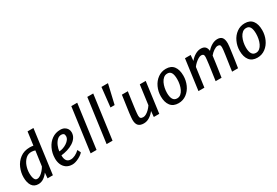

<svg xmlns="http://www.w3.org/2000/svg" viewBox="66 -1922 4374 3030"><g transform="rotate(-30 2253.0 -407.0)"><path d="M191.5 8Q114.5 8 76.5 -48.2Q38.5 -104.5 38.5 -202.5Q38.5 -287 74 -371.5Q109.5 -455 181.8 -509.5Q254 -564 358.5 -564Q373 -564 389.2 -562.8Q405.5 -561.5 423.5 -558L456.5 -799.5H563.5L456.5 0H359.5L367.5 -100.5Q337 -55 291.2 -23.5Q245.5 8 191.5 8ZM215.5 -73.5Q245.5 -73.5 275.8 -94.2Q306 -115 332.2 -145.8Q358.5 -176.5 375.5 -206.5L413 -478Q381.5 -490 344 -490Q282 -490 238 -447Q194 -404 172 -340.5Q150 -277 150 -214.5Q150 -176 156 -144Q162 -112 176.2 -92.8Q190.5 -73.5 215.5 -73.5Z M812.5 8Q746 8 702 -22.5Q658 -53.5 637.2 -103Q616.5 -152.5 617 -211.5Q617.5 -307.5 657 -390.5Q695 -471 761.5 -517.5Q828 -564 912.5 -564Q958.5 -564 989.5 -546.5Q1020.5 -529 1036.5 -501Q1052.5 -473 1052.5 -441Q1052.5 -387.5 1024.8 -346Q997 -304.5 950.2 -275Q903.5 -245.5 846.2 -228Q789 -210.5 730.5 -204.5V-188.5Q731.5 -139 754.2 -106.5Q777 -74 828.5 -74Q867 -74 909.2 -94.8Q951.5 -115.5 990 -152L1019.5 -93.5Q1008 -77.5 984.5 -59.8Q961 -42 931 -26.5Q901 -11 870 -1.5Q839 8 812.5 8ZM732.5 -275Q767 -276 804 -288.8Q841 -301.5 873.2 -323Q905.5 -344.5 925.5 -372.2Q945.5 -400 945.5 -431.5Q945.5 -462 931 -475Q916.5 -488 888.5 -488Q845.5 -488 812 -454.5Q778 -420.5 757.5 -370.5Q737 -320.5 732.5 -275Z M1145 -1.5 1253.5 -799.5H1361.5L1253 -1.5Z M1436.5 -1.5 1545 -799.5H1653L1544.5 -1.5Z M1778.5 -472 1817 -824H1936L1854 -472Z M2110.5 10Q2045.5 10 2013.2 -23.2Q1981 -56.5 1981 -130.5Q1981 -146 1984 -177Q1987 -208 1992 -251Q1998 -294.5 2005.5 -347.8Q2013 -401 2020.8 -455.5Q2028.5 -510 2035 -557H2143.5Q2142 -547.5 2138 -519.5Q2134 -491.5 2128.8 -453.8Q2123.5 -416 2118 -376.2Q2112.5 -336.5 2108 -302.8Q2103.5 -269 2101 -250Q2096.5 -212.5 2094 -185.5Q2091.5 -158.5 2091.5 -142Q2091.5 -107.5 2106 -94Q2120.5 -80.5 2152.5 -80.5Q2177.5 -80.5 2206.2 -96.8Q2235 -113 2263.2 -140.8Q2291.5 -168.5 2314 -202.5L2361.5 -557H2469.5L2395 0H2295.5L2305 -104Q2267 -53.5 2216.8 -21.8Q2166.5 10 2110.5 10Z M2746 8Q2650 8 2601.8 -54.5Q2553.5 -117 2553.5 -225Q2553.5 -312.5 2590 -391.5Q2625.5 -469 2690.8 -516.5Q2756 -564 2838.5 -564Q2932.5 -564 2979.2 -503Q3026 -442 3026 -332.5Q3026 -244.5 2991 -166Q2956 -87.5 2892 -39.8Q2828 8 2746 8ZM2762.5 -69.5Q2801.5 -69.5 2830 -93.2Q2858.5 -117 2877.2 -156Q2896 -195 2905 -241.2Q2914 -287.5 2914 -332.5Q2914 -410 2892.2 -449Q2870.5 -488 2821.5 -488Q2781.5 -488 2752 -463.5Q2722.5 -439 2703.2 -399.5Q2684 -360 2674.5 -313.5Q2665 -267 2665 -223.5Q2665 -148.5 2689 -109Q2713 -69.5 2762.5 -69.5Z M3110 -1.5 3185 -557H3288.5L3279 -453.5Q3319 -503 3370.8 -533.5Q3422.5 -564 3474.5 -564Q3523.5 -564 3551.2 -539.8Q3579 -515.5 3585 -460.5Q3625.5 -507.5 3675.5 -535.8Q3725.5 -564 3775.5 -564Q3833 -564 3860.5 -531Q3888 -498 3888 -422Q3888 -404.5 3883 -361.8Q3878 -319 3868 -250.5Q3861 -197.5 3852.8 -141Q3844.5 -84.5 3831.5 -1.5H3723Q3728 -39.5 3733.5 -77.2Q3739 -115 3746.2 -163.8Q3753.5 -212.5 3763.5 -282.5Q3770.5 -331.5 3774 -363Q3777.5 -394.5 3777.5 -413Q3777.5 -446 3766 -457.5Q3754.5 -469 3727.5 -469Q3698 -469 3658 -442.8Q3618 -416.5 3584 -375.5Q3580 -335 3570.5 -273.5Q3564 -225 3558 -183.5Q3552 -142 3545.5 -98.8Q3539 -55.5 3531 -1.5H3423Q3424.5 -13 3428.8 -42.5Q3433 -72 3438.8 -112.5Q3444.5 -153 3451 -197.8Q3457.5 -242.5 3463 -283.5Q3468.5 -329 3472.5 -364.5Q3476.5 -400 3476.5 -413Q3476.5 -445.5 3465 -457.2Q3453.5 -469 3427 -469Q3404.5 -469 3373.5 -450.8Q3342.5 -432.5 3313.2 -405.5Q3284 -378.5 3266 -352L3218 -1.5Z M4183 8Q4087 8 4038.8 -54.5Q3990.5 -117 3990.5 -225Q3990.5 -312.5 4027 -391.5Q4062.5 -469 4127.8 -516.5Q4193 -564 4275.5 -564Q4369.5 -564 4416.2 -503Q4463 -442 4463 -332.5Q4463 -244.5 4428 -166Q4393 -87.5 4329 -39.8Q4265 8 4183 8ZM4199.5 -69.5Q4238.5 -69.5 4267 -93.2Q4295.5 -117 4314.2 -156Q4333 -195 4342 -241.2Q4351 -287.5 4351 -332.5Q4351 -410 4329.2 -449Q4307.5 -488 4258.5 -488Q4218.5 -488 4189 -463.5Q4159.5 -439 4140.2 -399.5Q4121 -360 4111.5 -313.5Q4102 -267 4102 -223.5Q4102 -148.5 4126 -109Q4150 -69.5 4199.5 -69.5Z"/></g></svg>

Font: Merriweather Sans Italic
Style: Regular
Weight: 400
Italic angle: -7.5°
Designer: Eben Sorkin
Foundry: Eben Sorkin
Version: Version 1.008; ttfautohint (v1.7.19-72a1) -l 8 -r 50 -G 200 